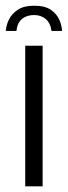

<svg xmlns="http://www.w3.org/2000/svg" viewBox="-36 -656 238 676"><path d="M84.3 -635.9Q122.7 -635.9 143.7 -621Q164.7 -606 173.2 -585.7Q181.7 -565.3 182.4 -547.2H145.3Q141.7 -575.1 124.8 -589.1Q107.9 -603.1 84.1 -603.1Q58.8 -603.1 41.9 -589.6Q25 -576.1 21.8 -547.2H-15.6Q-14.2 -567.9 -4 -588.1Q6.1 -608.3 27.4 -622.1Q48.6 -635.9 84.3 -635.9ZM52.8 0V-495H114.1V0Z"/></svg>

Font: Alumni Sans Thin
Style: Regular
Weight: 100
Designer: Robert E. Leuschke
Foundry: Robert E. Leuschke
Version: Version 1.018